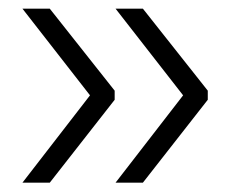

<svg xmlns="http://www.w3.org/2000/svg" viewBox="-20 -458 530 432"><path d="M30.5 -47 182.5 -243.5 30.5 -438.5H92L238 -254V-233.5L92 -47ZM240 -47 392 -243.5 240 -438.5H301.5L447.5 -254V-233.5L301.5 -47Z"/></svg>

Font: Anek Devanagari Light
Style: Regular
Weight: 300
Designer: Kailash Malviya (Devanagari) & Yesha Goshar (Latin)
Foundry: Ek Type
Version: Version 1.003